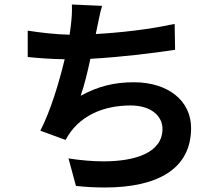

<svg xmlns="http://www.w3.org/2000/svg" viewBox="-20 -785 996 852"><path d="M755 -679C641 -654 513 -640 405 -634L411 -663C418 -694 423 -726 433 -759L299 -765C300 -733 299 -710 294 -669C293 -658 291 -645 289 -631C231 -632 160 -640 103 -649V-532C151 -527 206 -523 267 -522C242 -418 204 -292 159 -205L271 -164C328 -272 440 -317 559 -317C651 -317 701 -270 701 -213C701 -109 584 -69 439 -69C389 -69 336 -74 284 -82L317 40C362 45 405 47 445 47C679 47 828 -35 828 -217C828 -337 727 -420 574 -420C487 -420 415 -402 338 -360C354 -406 369 -467 381 -524C509 -531 659 -549 757 -564Z"/></svg>

Font: Kinto Sans
Style: Bold
Weight: 700
Designer: Authors: Ryoko NISHIZUKA  (kana & ideographs); Paul D. Hunt (Latin, Greek & Cyrillic); Wenlong ZHANG  (bopomofo); Sandol
Foundry: Adobe Systems Incorporated, ookami Inc.
Version: Version 0.001